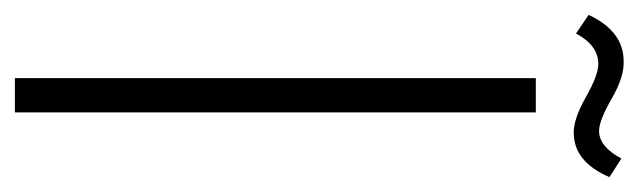

<svg xmlns="http://www.w3.org/2000/svg" viewBox="-365 -538 858 258"><g transform="rotate(90 64.0 -409.0)"><path d="M148 -815 173 -799Q153 -752 115 -751Q96 -750 66 -767Q36 -784 21 -784Q-4 -784 -20 -754L-45 -771Q-23 -818 17 -818Q38 -819 67.5 -802Q97 -785 111 -785Q132 -785 148 -815ZM40 -700H86V0H40Z"/></g></svg>

Font: Bebas Neue Book
Style: Regular
Weight: 400
Designer: Ryoichi Tsunekawa
Foundry: Ryoichi Tsunekawa
Version: Version 001.003